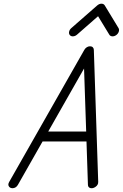

<svg xmlns="http://www.w3.org/2000/svg" viewBox="-20 -1020 665 1040"><path d="M446.8 -307.6 435.3 -648.9 241.2 -307.6ZM436.8 -750Q441.4 -758.3 449.7 -763.8Q458 -769.3 467.5 -769.3Q477.3 -769.3 482.7 -763.8Q488 -758.3 488.3 -750L512 -34.7Q512.5 -17.8 496.6 -7.3Q482.7 2 469.7 -1.2Q456.8 -4.6 456.3 -19L448.5 -253.9H210.7L77.1 -19Q67.6 -2.2 50.5 -0.7Q36.4 0.5 29.1 -9Q21 -19.5 29.8 -34.7ZM366.2 -867.7 506.8 -990.7Q517.8 -1000 529.5 -1000Q541.5 -1000 547.4 -990.7L622.1 -867.7Q627 -859.4 623.3 -848.3Q619.6 -837.2 609.4 -829.8Q599.1 -822.5 588 -823.2Q576.9 -824 572 -832.3L511.2 -932.1L397.2 -832.3Q387.7 -824 376.2 -823.2Q364.7 -822.5 358.4 -829.8Q352.1 -837.2 354.4 -848.3Q356.7 -859.4 366.2 -867.7Z"/></svg>

Font: Tecnico
Style: FinoInclinado
Weight: 400
Italic angle: -15°
Version: Version 1.3